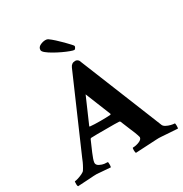

<svg xmlns="http://www.w3.org/2000/svg" viewBox="-193 -995 1091 1145"><g transform="rotate(-30 352.0 -422.5)"><path d="M14.6 3.9Q10.7 0 10.7 -10.7Q10.7 -31.2 12.7 -31.2Q20.5 -31.2 36.1 -36.1Q51.8 -41 66.9 -48.3Q82 -55.7 85.9 -62.5Q93.8 -74.2 102.5 -91.3Q111.3 -108.4 115.2 -119.1L120.1 -130.9L335.9 -627Q346.7 -652.3 372.1 -652.3Q386.7 -652.3 395.5 -639.6L595.7 -144.5Q604.5 -122.1 612.8 -102.1Q621.1 -82 627.9 -64.5Q631.8 -54.7 645.5 -47.4Q659.2 -40 675.3 -36.1Q691.4 -32.2 700.2 -32.2Q704.1 -32.2 704.1 -15.6Q704.1 0 702.1 3.9L642.6 0Q614.3 -2 593.8 -3.4Q573.2 -4.9 560.5 -3.9L413.1 3.9Q409.2 0 409.2 -16.6Q409.2 -32.2 413.1 -32.2Q434.6 -32.2 457 -41.5Q479.5 -50.8 479.5 -66.4Q479.5 -67.4 474.1 -84Q468.8 -100.6 455.1 -131.8L425.8 -203.1Q421.9 -207 418.9 -207Q409.2 -208 385.7 -208Q362.3 -208 325.2 -208Q293 -208 268.1 -208Q243.2 -208 226.6 -207Q222.7 -207 219.7 -202.1L187.5 -127.9Q170.9 -88.9 168.5 -71.3Q166 -53.7 185.5 -43.9Q203.1 -35.2 216.3 -33.7Q229.5 -32.2 239.3 -32.2Q242.2 -31.2 242.2 -16.6Q242.2 -3.9 240.2 3.9Q196.3 1 176.3 -1Q156.2 -2.9 146.5 -3.4Q136.7 -3.9 125.5 -2.9Q114.3 -2 89.8 -0.5Q65.4 1 14.6 3.9ZM325.2 -266.6Q344.7 -266.6 361.8 -267.1Q378.9 -267.6 394.5 -268.6L397.5 -273.4L327.1 -448.2L251 -273.4Q251 -269.5 252.9 -269.5Q282.2 -266.6 325.2 -266.6ZM401.4 -710.9Q394.5 -710.9 374.5 -718.3Q354.5 -725.6 329.6 -737.3Q304.7 -749 280.8 -762.7Q256.8 -776.4 241.2 -789.1Q225.6 -801.8 225.6 -811.5Q225.6 -830.1 244.1 -839.4Q262.7 -848.6 280.3 -848.6Q291 -848.6 297.9 -844.7Q314.5 -833 334.5 -814.9Q354.5 -796.9 372.6 -778.3Q390.6 -759.8 402.8 -746.6Q415 -733.4 415 -730.5Q415 -725.6 410.6 -718.3Q406.2 -710.9 401.4 -710.9Z"/></g></svg>

Font: Crimson Text
Style: Bold
Weight: 700
Designer: Sebastian Kosch
Foundry: Sebastian Kosch
Version: Version 1.100